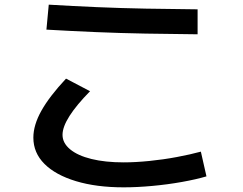

<svg xmlns="http://www.w3.org/2000/svg" viewBox="-20 -763 1040 823"><path d="M510 40Q393 40 305.5 13.5Q218 -13 170.5 -60.5Q123 -108 123 -173Q123 -227 157.5 -288.5Q192 -350 263 -426L366 -372Q308 -313 278 -266Q248 -219 248 -185Q248 -150 280.5 -123Q313 -96 372 -81.5Q431 -67 510 -67Q560 -67 620 -73Q680 -79 738.5 -90Q797 -101 841 -113L865 -7Q821 6 759.5 17Q698 28 632.5 34Q567 40 510 40ZM827 -616Q713 -617 603.5 -619Q494 -621 388.5 -625.5Q283 -630 179 -636L189 -743Q290 -737 393.5 -732.5Q497 -728 605.5 -726Q714 -724 827 -723Z"/></svg>

Font: M PLUS 2 SemiBold
Style: Regular
Weight: 600
Designer: Coji Morishita
Foundry: UNDERFOREST DESIGN
Version: Version 1.001